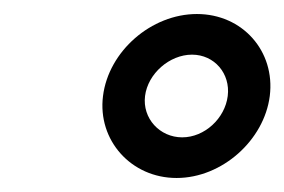

<svg xmlns="http://www.w3.org/2000/svg" viewBox="-20 -836 406 274"><path d="M187 -699C191 -731 222 -758 254 -758C286 -758 309 -731 305 -699C301 -667 272 -640 240 -640C208 -640 183 -667 187 -699ZM127 -699C119 -636 167 -582 232 -582C297 -582 357 -636 365 -699C373 -763 326 -816 261 -816C196 -816 135 -763 127 -699Z"/></svg>

Font: Bluebird
Style: Obl
Weight: 400
Designer: Jasper
Foundry: Cannot Into Space Fonts
Version: Version 0.98